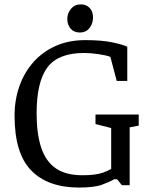

<svg xmlns="http://www.w3.org/2000/svg" viewBox="-20 -842 685 873"><path d="M339.5 10.8Q197.9 10.8 122.1 -66.8Q46.2 -144.3 46.2 -315.9Q46.2 -388.6 68.6 -451.2Q90.9 -513.7 132.7 -560.4Q174.5 -607.1 233.8 -633.4Q293.1 -659.6 367 -659.6Q443.8 -659.6 492.6 -649Q541.5 -638.5 558.7 -629.5V-474.1H510.7L481.8 -583.6Q461.2 -591 427 -596Q392.8 -601.1 362 -601.1Q244.9 -601.1 195.7 -535.8Q146.5 -470.4 146.5 -326Q146.5 -234.9 166.8 -172.2Q187.2 -109.5 232.7 -77.3Q278.3 -45.2 354.6 -45.2Q387.6 -45.2 409.7 -48.3Q431.8 -51.4 449.4 -57.5Q466.9 -63.6 485.5 -73.8V-259.8L414.2 -278V-321.2H610.8V-270.8L569.6 -263V0H534.2L512.5 -26.8H498.6Q480.2 -15.4 444.2 -2.3Q408.2 10.8 339.5 10.8ZM342.4 -694.2Q316.6 -694.2 301.3 -711.6Q286 -728.9 286 -755.9Q286 -782.2 303 -802.1Q320.1 -822.1 347.2 -822.1Q372.3 -822.1 387.7 -806Q403 -789.8 403 -762.4Q403 -735.3 387.1 -714.7Q371.1 -694.2 342.4 -694.2Z"/></svg>

Font: Faustina Light
Style: Regular
Weight: 300
Designer: Alfonso Garcia
Foundry: http://www.omnibus-type.com
Version: Version 1.200